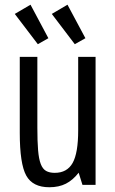

<svg xmlns="http://www.w3.org/2000/svg" viewBox="-20 -778 482 808"><path d="M137.2 -538.6H63.2V-219Q63.2 -88.4 90.4 -39.2Q117.6 10 187.4 10Q227.8 10 257.3 -5Q286.8 -20 311 -51.2L327 0H382.2V-538.6H309V-229Q309 -133.6 285.6 -92.1Q262.2 -50.6 210.4 -50.6Q188.2 -50.6 173.9 -58.7Q159.6 -66.8 151.5 -87.8Q143.4 -108.8 140.3 -145.9Q137.2 -183 137.2 -240.8ZM339.4 -617.2 264 -758.2 198 -719.4 294.8 -592ZM183.6 -617.2 108.4 -758.2 42.2 -719.4 139.2 -592Z"/></svg>

Font: Secuela Light
Style: Regular
Weight: 300
Designer: Fernando Haro
Foundry: deFharo
Version: Version 1.708